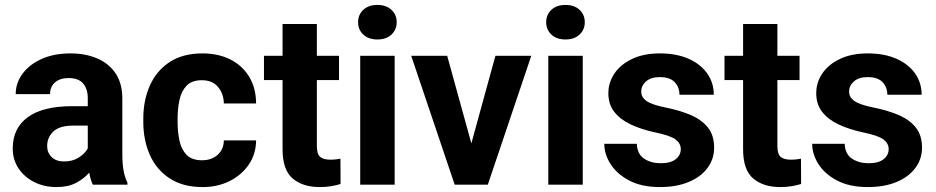

<svg xmlns="http://www.w3.org/2000/svg" viewBox="-20 -757 3836 787"><path d="M360.4 0Q351.1 -19 345.7 -49.3Q324.7 -24.9 292 -7.6Q259.3 9.8 211.4 9.8Q161.1 9.8 120.4 -10.7Q79.6 -31.2 55.9 -66.9Q32.2 -102.5 32.2 -148.4Q32.2 -231.4 93.8 -276.6Q155.3 -321.8 276.9 -321.8H339.8V-354.5Q339.8 -392.1 321 -414.6Q302.2 -437 261.2 -437Q225.6 -437 205.3 -419.2Q185.1 -401.4 185.1 -371.1H44.4Q44.4 -416.5 72 -454.3Q99.6 -492.2 150.1 -515.1Q200.7 -538.1 269 -538.1Q330.1 -538.1 378.2 -517.6Q426.3 -497.1 453.9 -456.1Q481.4 -415 481.4 -353.5V-127.4Q481.4 -84 486.8 -56.2Q492.2 -28.3 502.4 -8.3V0ZM242.2 -95.2Q278.3 -95.2 303.7 -111.8Q329.1 -128.4 339.8 -148.9V-242.2H280.8Q224.6 -242.2 199 -218.3Q173.3 -194.3 173.3 -158.2Q173.3 -130.9 191.9 -113Q210.4 -95.2 242.2 -95.2Z M808.1 -100.1Q847.2 -100.1 872.1 -122.3Q897 -144.5 897.5 -181.6H1029.8Q1029.3 -126 1000 -82.8Q970.7 -39.6 921.4 -14.9Q872.1 9.8 811 9.8Q729.5 9.8 675.3 -25.9Q621.1 -61.5 594.2 -122.1Q567.4 -182.6 567.4 -256.8V-271Q567.4 -345.7 594.2 -406.2Q621.1 -466.8 675 -502.4Q729 -538.1 810.1 -538.1Q875 -538.1 924.3 -513.2Q973.6 -488.3 1001.5 -442.1Q1029.3 -396 1029.8 -333H897.5Q897 -372.6 873.8 -400.4Q850.6 -428.2 807.6 -428.2Q766.6 -428.2 745.1 -406Q723.6 -383.8 715.8 -347.9Q708 -312 708 -271V-256.8Q708 -215.3 715.8 -179.7Q723.6 -144 745.1 -122.1Q766.6 -100.1 808.1 -100.1Z M1369.6 -528.3V-428.7H1278.8V-159.2Q1278.8 -125 1292.5 -113.8Q1306.2 -102.5 1334 -102.5Q1347.2 -102.5 1357.4 -103.8Q1367.7 -105 1375.5 -106.4L1376 -2.9Q1357.9 2.9 1336.9 6.3Q1315.9 9.8 1290.5 9.8Q1220.7 9.8 1179.4 -25.6Q1138.2 -61 1138.2 -145V-428.7H1062V-528.3H1138.2V-658.7H1278.8V-528.3Z M1447.8 -666Q1447.8 -696.8 1469.2 -716.8Q1490.7 -736.8 1526.9 -736.8Q1563 -736.8 1584.5 -716.8Q1606 -696.8 1606 -666Q1606 -635.3 1584.5 -615.2Q1563 -595.2 1526.9 -595.2Q1490.7 -595.2 1469.2 -615.2Q1447.8 -635.3 1447.8 -666ZM1597.7 -528.3V0H1456.5V-528.3Z M1813 -528.3 1912.1 -169.4 2010.7 -528.3H2157.7L1979.5 0H1843.8L1665.5 -528.3Z M2218.8 -666Q2218.8 -696.8 2240.2 -716.8Q2261.7 -736.8 2297.9 -736.8Q2334 -736.8 2355.5 -716.8Q2377 -696.8 2377 -666Q2377 -635.3 2355.5 -615.2Q2334 -595.2 2297.9 -595.2Q2261.7 -595.2 2240.2 -615.2Q2218.8 -635.3 2218.8 -666ZM2368.7 -528.3V0H2227.5V-528.3Z M2770.5 -146Q2770.5 -168.9 2749.3 -185.3Q2728 -201.7 2661.1 -215.3Q2607.4 -227.1 2564.9 -247.1Q2522.5 -267.1 2498 -298.3Q2473.6 -329.6 2473.6 -375Q2473.6 -418.9 2498.8 -456.1Q2523.9 -493.2 2571.3 -515.6Q2618.7 -538.1 2684.6 -538.1Q2752.9 -538.1 2802.5 -516.1Q2852.1 -494.1 2878.9 -455.8Q2905.8 -417.5 2905.8 -368.7H2765.1Q2765.1 -399.4 2745.6 -420.2Q2726.1 -440.9 2684.1 -440.9Q2648.4 -440.9 2628.4 -423.6Q2608.4 -406.2 2608.4 -381.8Q2608.4 -357.9 2630.4 -342.8Q2652.3 -327.6 2707.5 -316.4Q2764.6 -305.2 2809.8 -286.1Q2855 -267.1 2881.1 -235.1Q2907.2 -203.1 2907.2 -151.4Q2907.2 -105 2879.9 -68.4Q2852.5 -31.7 2802.7 -11Q2752.9 9.8 2685.1 9.8Q2610.8 9.8 2560.1 -16.6Q2509.3 -43 2483.2 -83.7Q2457 -124.5 2457 -167.5H2590.3Q2592.3 -124.5 2620.8 -106.2Q2649.4 -87.9 2688 -87.9Q2728.5 -87.9 2749.5 -104.2Q2770.5 -120.6 2770.5 -146Z M3257.3 -528.3V-428.7H3166.5V-159.2Q3166.5 -125 3180.2 -113.8Q3193.8 -102.5 3221.7 -102.5Q3234.9 -102.5 3245.1 -103.8Q3255.4 -105 3263.2 -106.4L3263.7 -2.9Q3245.6 2.9 3224.6 6.3Q3203.6 9.8 3178.2 9.8Q3108.4 9.8 3067.1 -25.6Q3025.9 -61 3025.9 -145V-428.7H2949.7V-528.3H3025.9V-658.7H3166.5V-528.3Z M3622.6 -146Q3622.6 -168.9 3601.3 -185.3Q3580.1 -201.7 3513.2 -215.3Q3459.5 -227.1 3417 -247.1Q3374.5 -267.1 3350.1 -298.3Q3325.7 -329.6 3325.7 -375Q3325.7 -418.9 3350.8 -456.1Q3376 -493.2 3423.3 -515.6Q3470.7 -538.1 3536.6 -538.1Q3605 -538.1 3654.5 -516.1Q3704.1 -494.1 3731 -455.8Q3757.8 -417.5 3757.8 -368.7H3617.2Q3617.2 -399.4 3597.7 -420.2Q3578.1 -440.9 3536.1 -440.9Q3500.5 -440.9 3480.5 -423.6Q3460.4 -406.2 3460.4 -381.8Q3460.4 -357.9 3482.4 -342.8Q3504.4 -327.6 3559.6 -316.4Q3616.7 -305.2 3661.9 -286.1Q3707 -267.1 3733.2 -235.1Q3759.3 -203.1 3759.3 -151.4Q3759.3 -105 3731.9 -68.4Q3704.6 -31.7 3654.8 -11Q3605 9.8 3537.1 9.8Q3462.9 9.8 3412.1 -16.6Q3361.3 -43 3335.2 -83.7Q3309.1 -124.5 3309.1 -167.5H3442.4Q3444.3 -124.5 3472.9 -106.2Q3501.5 -87.9 3540 -87.9Q3580.6 -87.9 3601.6 -104.2Q3622.6 -120.6 3622.6 -146Z"/></svg>

Font: Vazirmatn RD
Style: Bold
Weight: 700
Designer: Saber Rastikerdar
Foundry: Saber Rastikerdar
Version: Version 32.102